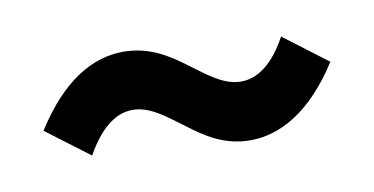

<svg xmlns="http://www.w3.org/2000/svg" viewBox="-35 -544 661 339"><g transform="rotate(-10 295.0 -374.5)"><path d="M283 -323C313 -300 346 -278 392 -278C446 -278 503 -309 555 -390L477 -449C453 -405 425 -383 394 -383C363 -383 337 -405 307 -427C278 -449 244 -471 198 -471C143 -471 87 -440 35 -358L112 -300C136 -343 164 -367 196 -367C227 -367 253 -345 283 -323Z"/></g></svg>

Font: GenSekiGothic2 TW B
Style: Regular
Weight: 700
Version: Version 2.100;PS 2.1;hotconv 16.6.51;makeotf.lib2.5.65220 DE